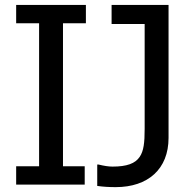

<svg xmlns="http://www.w3.org/2000/svg" viewBox="-20 -747 771 777"><path d="M322.8 -74.2H234.9V-652.8H327.6V-727.1H45.4V-652.8H138.2V-74.2H45.4V0H322.8ZM662.1 -727.1H431.6V-649.9H565.4V-225.6C565.4 -168.9 561.5 -136.2 545.4 -112.3C527.3 -85.4 493.7 -72.8 435.1 -72.8C419.9 -72.8 400.9 -75.7 378.9 -81.1H373.5V5.4C396.5 8.8 421.4 10.3 448.2 10.3C579.1 10.3 662.1 -63 662.1 -189Z"/></svg>

Font: SG Kara Light
Style: Regular
Weight: 400
Designer: Damoon Khanjanzadeh
Version: Version 1.000